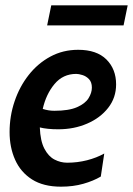

<svg xmlns="http://www.w3.org/2000/svg" viewBox="-20 -691 500 721"><path d="M358.5 -28Q330.5 -11.5 292.8 -0.8Q255 10 209 10Q143 10 100.2 -17.2Q57.5 -44.5 36.8 -91Q16 -137.5 16 -195Q16 -255 34.8 -310.5Q53.5 -366 87.8 -409.5Q122 -453 169.2 -478.5Q216.5 -504 273.5 -504Q343 -504 379.5 -467.8Q416 -431.5 416 -374Q416 -324 386.2 -286Q356.5 -248 307.2 -226.8Q258 -205.5 199 -205.5Q157 -205.5 129.5 -212.5Q131.5 -161.5 146.8 -132.5Q162 -103.5 184.8 -91.8Q207.5 -80 232.5 -80Q270.5 -80 306.8 -89.2Q343 -98.5 371.5 -114.5ZM266.5 -413.5Q216.5 -413.5 184.8 -375.5Q153 -337.5 140.5 -282Q162 -275 184 -275Q238.5 -275 269.2 -288.5Q300 -302 312.5 -322.2Q325 -342.5 325 -362Q325 -382.5 314.2 -393.8Q303.5 -405 289.5 -409.2Q275.5 -413.5 266.5 -413.5ZM157 -595.5 172.5 -671H459.5L444 -595.5Z"/></svg>

Font: Cabin Condensed SemiBold
Style: Italic
Weight: 600
Width: 3
Italic angle: -10°
Designer: Pablo Impallari
Foundry: Pablo Impallari. http://www.impallari.com Igino Marini. http://www.ikern.com
Version: Version 3.001; ttfautohint (v1.8.3)